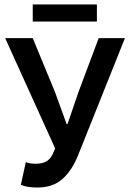

<svg xmlns="http://www.w3.org/2000/svg" viewBox="-20 -824 577 856"><path d="M147 12Q121 12 104 9Q87 6 73 0L95 -101Q103 -98 113 -96Q123 -94 140 -94Q167 -94 185 -103.5Q203 -113 214 -135L226 -162L3 -654H126L225 -414L277 -271H281L330 -414L420 -654H537L329 -134Q302 -65 259 -26.5Q216 12 147 12ZM126 -728V-804H412V-728Z"/></svg>

Font: Giro Semibold
Style: Regular
Weight: 600
Designer: Paul D. Hunt
Foundry: Adobe Systems Incorporated
Version: Version 1.000;PS 1.0;hotconv 1.0.88;makeotf.lib2.5.647800